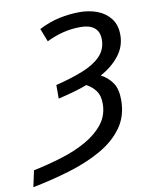

<svg xmlns="http://www.w3.org/2000/svg" viewBox="-155 -612 738 918"><g transform="rotate(-10 214.0 -153.0)"><path d="M-68 240 -51 161Q21 146 89 125Q157 104 211 73Q265 42 296.5 0.5Q328 -41 328 -96Q328 -135 311.5 -158Q295 -181 266 -197Q235 -185 199 -175Q163 -165 125 -156V-222Q198 -240 254.5 -262Q311 -284 344 -317Q377 -350 377 -399Q377 -437 353.5 -456Q330 -475 287 -475Q243 -475 202.5 -465Q162 -455 121 -435L96 -499Q147 -525 196.5 -535.5Q246 -546 295 -546Q341 -546 380.5 -531Q420 -516 444 -484.5Q468 -453 468 -405Q468 -349 433 -304.5Q398 -260 342 -230Q376 -212 397 -182Q418 -152 418 -98Q418 -20 377.5 36Q337 92 267.5 131Q198 170 111 196Q24 222 -68 240Z"/></g></svg>

Font: Manna Sans
Style: Italic
Weight: 400
Italic angle: -12°
Designer: Monotype Design Team
Foundry: Monotype Imaging Inc.
Version: Version 2.001.1; ttfautohint (v1.8.2)